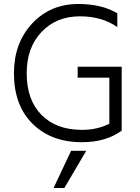

<svg xmlns="http://www.w3.org/2000/svg" viewBox="-20 -706 701 964"><path d="M249 238H303L413 51H337ZM591 -371H370V-316H529V-85C489 -64.3 443.3 -54 392 -54C305.3 -54 237.3 -79.2 188 -129.5C138.7 -179.8 114 -249.3 114 -338C114 -424 138.8 -493.2 188.5 -545.5C238.2 -597.8 302.3 -624 381 -624C455 -624 517.7 -606 569 -570V-639C517.7 -670.3 452.3 -686 373 -686C279.7 -686 202.5 -653.3 141.5 -588C80.5 -522.7 50 -439.3 50 -338C50 -230.7 81.2 -146.2 143.5 -84.5C205.8 -22.8 288.3 8 391 8C471.7 8 538.3 -11.3 591 -50Z"/></svg>

Font: Hind Light
Style: Regular
Weight: 300
Designer: Manushi Parikh, Satya Rajpurohit
Foundry: Indian Type Foundry
Version: Version 1.201;PS 1.0;hotconv 1.0.78;makeotf.lib2.5.61930; tt